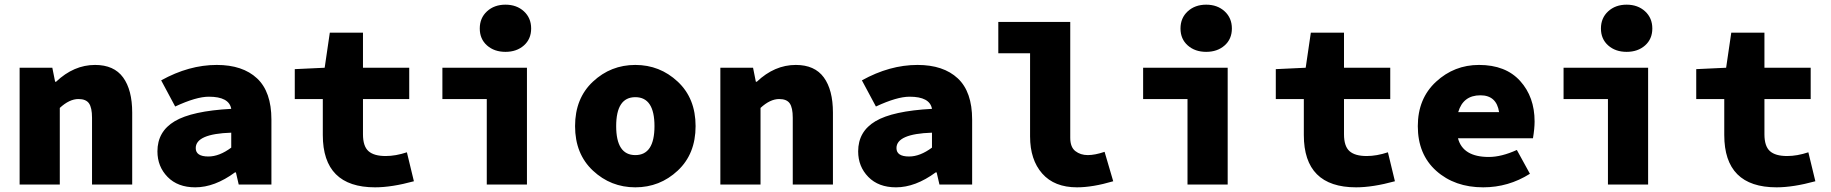

<svg xmlns="http://www.w3.org/2000/svg" viewBox="-20 -790 7840 822"><path d="M64 0V-500H204L216 -440H220Q296 -512 387 -512Q468 -512 507 -458.5Q546 -405 546 -308V0H374V-286Q374 -329 361 -347.5Q348 -366 316 -366Q277 -366 236 -328V0Z M816 12Q741 12 697.5 -32.5Q654 -77 654 -142Q654 -227 728 -271Q802 -315 970 -324Q961 -376 874 -376Q820 -376 730 -334L670 -446Q789 -512 908 -512Q1019 -512 1080.5 -454.5Q1142 -397 1142 -278V0H1002L990 -52H986Q899 12 816 12ZM872 -120Q919 -120 970 -158V-222Q818 -217 818 -156Q818 -120 872 -120Z M1586 12Q1362 12 1362 -212V-366H1242V-494L1370 -500L1392 -650H1534V-500H1732V-366H1534V-215Q1534 -164 1557.5 -143Q1581 -122 1631 -122Q1674 -122 1722 -138L1752 -14Q1657 12 1586 12Z M2064 0V-366H1874V-500H2236V0ZM2223 -595.5Q2192 -568 2144 -568Q2096 -568 2065 -595.5Q2034 -623 2034 -668Q2034 -713 2065 -741.5Q2096 -770 2144 -770Q2192 -770 2223 -741.5Q2254 -713 2254 -668Q2254 -623 2223 -595.5Z M2881.5 -59.5Q2805 12 2700 12Q2595 12 2518.5 -59.5Q2442 -131 2442 -250Q2442 -369 2518.5 -440.5Q2595 -512 2700 -512Q2805 -512 2881.5 -440.5Q2958 -369 2958 -250Q2958 -131 2881.5 -59.5ZM2618 -250Q2618 -126 2700 -126Q2782 -126 2782 -250Q2782 -374 2700 -374Q2618 -374 2618 -250Z M3064 0V-500H3204L3216 -440H3220Q3296 -512 3387 -512Q3468 -512 3507 -458.5Q3546 -405 3546 -308V0H3374V-286Q3374 -329 3361 -347.5Q3348 -366 3316 -366Q3277 -366 3236 -328V0Z M3816 12Q3741 12 3697.5 -32.5Q3654 -77 3654 -142Q3654 -227 3728 -271Q3802 -315 3970 -324Q3961 -376 3874 -376Q3820 -376 3730 -334L3670 -446Q3789 -512 3908 -512Q4019 -512 4080.5 -454.5Q4142 -397 4142 -278V0H4002L3990 -52H3986Q3899 12 3816 12ZM3872 -120Q3919 -120 3970 -158V-222Q3818 -217 3818 -156Q3818 -120 3872 -120Z M4591 12Q4494 12 4442 -47Q4390 -106 4390 -206V-562H4254V-696H4562V-200Q4562 -160 4584 -143Q4606 -126 4637 -126Q4668 -126 4709 -140L4746 -14Q4658 12 4591 12Z M5064 0V-366H4874V-500H5236V0ZM5223 -595.5Q5192 -568 5144 -568Q5096 -568 5065 -595.5Q5034 -623 5034 -668Q5034 -713 5065 -741.5Q5096 -770 5144 -770Q5192 -770 5223 -741.5Q5254 -713 5254 -668Q5254 -623 5223 -595.5Z M5786 12Q5562 12 5562 -212V-366H5442V-494L5570 -500L5592 -650H5734V-500H5932V-366H5734V-215Q5734 -164 5757.5 -143Q5781 -122 5831 -122Q5874 -122 5922 -138L5952 -14Q5857 12 5786 12Z M6330 12Q6208 12 6129 -58.5Q6050 -129 6050 -250Q6050 -368 6128 -440Q6206 -512 6312 -512Q6426 -512 6488 -443.5Q6550 -375 6550 -270Q6550 -240 6543 -198H6222Q6243 -118 6354 -118Q6408 -118 6474 -148L6530 -46Q6438 12 6330 12ZM6318 -382Q6244 -382 6223 -310H6398Q6387 -382 6318 -382Z M6864 0V-366H6674V-500H7036V0ZM7023 -595.5Q6992 -568 6944 -568Q6896 -568 6865 -595.5Q6834 -623 6834 -668Q6834 -713 6865 -741.5Q6896 -770 6944 -770Q6992 -770 7023 -741.5Q7054 -713 7054 -668Q7054 -623 7023 -595.5Z M7586 12Q7362 12 7362 -212V-366H7242V-494L7370 -500L7392 -650H7534V-500H7732V-366H7534V-215Q7534 -164 7557.5 -143Q7581 -122 7631 -122Q7674 -122 7722 -138L7752 -14Q7657 12 7586 12Z"/></svg>

Font: TypoPRO Source Code Pro
Style: Regular
Weight: 900
Monospace: yes
Designer: Paul D. Hunt, Teo Tuominen
Foundry: Adobe Systems Incorporated
Version: Version 2.010;PS 1.0;hotconv 1.0.84;makeotf.lib2.5.63406